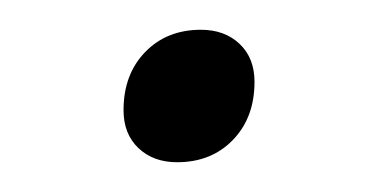

<svg xmlns="http://www.w3.org/2000/svg" viewBox="-20 -328 248 129"><path d="M63 -254Q63 -278 77.5 -293Q92 -308 115 -308Q131 -308 141 -298.5Q151 -289 151 -273Q151 -249 136.5 -234Q122 -219 99 -219Q83 -219 73 -228.5Q63 -238 63 -254Z"/></svg>

Font: Sarabun Thin
Style: Italic
Weight: 250
Italic angle: -10°
Designer: Suppakit Chalermlarp | Katatrad Co.,Ltd.
Foundry: Cadson Demak Co.,Ltd.
Version: Version 1.000; ttfautohint (v1.6)